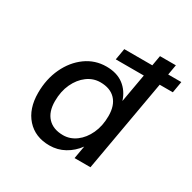

<svg xmlns="http://www.w3.org/2000/svg" viewBox="-157 -858 1027 1026"><g transform="rotate(30 357.0 -345.5)"><path d="M362 -637H535L546 -700H644L633 -637H714L702 -567H621L521 0H423L437 -79Q407 -38 364.5 -14.5Q322 9 272 9Q184 9 132 -49Q80 -107 80 -205Q80 -290 112.5 -359Q145 -428 201 -468.5Q257 -509 327 -509Q392 -509 433.5 -477.5Q475 -446 492 -392L523 -567H350ZM180 -211Q180 -146 213.5 -110.5Q247 -75 308 -75Q351 -75 387.5 -102Q424 -129 446 -176.5Q468 -224 468 -285Q468 -350 435 -385Q402 -420 341 -420Q297 -420 260.5 -393Q224 -366 202 -319Q180 -272 180 -211Z"/></g></svg>

Font: Overused Grotesk Medium
Style: Italic
Weight: 500
Italic angle: -10°
Version: Version 0.003